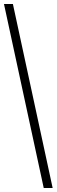

<svg xmlns="http://www.w3.org/2000/svg" viewBox="-20 -828 286 968"><path d="M200.5 120 0 -808H45L245.5 120Z"/></svg>

Font: Encode Sans SemiCondensed SemiCondensed ExtraLight
Style: Regular
Weight: 200
Width: 4
Designer: Multiple Designers
Foundry: Impallari Type
Version: Version 3.000; ttfautohint (v1.8.3) -l 8 -r 50 -G 200 -x 14 